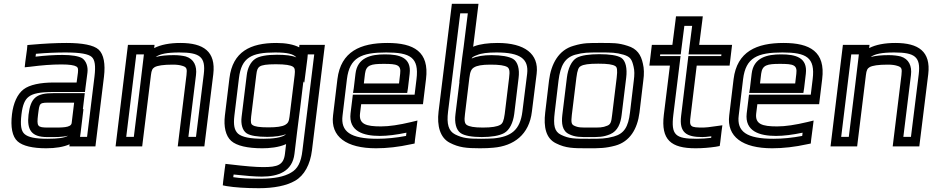

<svg xmlns="http://www.w3.org/2000/svg" viewBox="-20 -745 4912 1010"><path d="M485 0 527 -342C535 -408 526 -459 499 -484C473 -508 413 -519 330 -519C276 -519 215 -516 147 -510L124 -508L122 -485L113 -419L110 -391L139 -394C200 -402 254 -406 303 -406C346 -406 370 -402 382 -395C390 -390 392 -384 390 -363L383 -311H263C192 -311 135 -299 104 -275C71 -250 50 -202 43 -144C35 -78 44 -26 73 -1C100 23 153 35 223 35C272 35 315 28 346 14L345 25H370H457H482L485 0ZM180 -141C189 -208 184 -205 256 -205H370L357 -98C354 -72 303 -74 251 -74H233C176 -74 173 -80 180 -141ZM130 -141C121 -64 144 -24 227 -24H245C270 -24 306 -23 338 -31C320 -20 286 -15 229 -15C165 -15 128 -23 109 -40C91 -56 86 -86 93 -144C99 -194 111 -221 131 -236C152 -253 191 -261 257 -261H402H427L430 -286L440 -363C444 -395 433 -425 412 -439C393 -450 356 -456 309 -456C266 -456 219 -453 167 -447L169 -462C226 -467 277 -469 324 -469C403 -469 446 -461 463 -445C479 -430 484 -400 477 -342L438 -25H401L404 -46L419 -171H416L423 -230L426 -255H401H262C172 -255 141 -232 130 -141Z M929 -519C873 -519 826 -510 791 -492L793 -509H768H678H653L650 -484L591 0L588 25H613H703H728L731 0L774 -350C777 -376 782 -385 794 -392C809 -400 838 -405 889 -405C910 -405 925 -403 938 -399C962 -392 965 -385 961 -350L918 0L915 25H940H1030H1055L1058 0L1102 -355C1116 -474 1051 -519 929 -519ZM724 -350 718 -300 684 -25H644L697 -459H737L733 -425L724 -350ZM923 -469C1030 -469 1063 -447 1052 -355L1011 -25H971L1011 -350C1017 -398 1000 -435 957 -448C941 -452 919 -455 895 -455C856 -455 824 -452 799 -445C820 -461 858 -469 923 -469Z M1187 -334 1163 -137C1156 -79 1167 -30 1196 -4C1225 22 1282 35 1360 35C1395 35 1446 31 1485 13L1479 64C1472 123 1441 134 1364 134C1325 134 1268 129 1193 120L1166 117L1162 145L1154 209L1152 230L1172 234C1215 241 1272 245 1342 245C1421 245 1487 232 1532 206C1581 178 1612 120 1621 46L1686 -484L1689 -509H1664H1580H1555L1554 -496C1525 -511 1484 -519 1434 -519C1297 -519 1204 -473 1187 -334ZM1503 -131C1500 -105 1494 -96 1480 -88C1463 -79 1435 -75 1392 -75C1345 -75 1320 -79 1309 -87C1300 -92 1298 -102 1301 -131L1328 -350C1331 -378 1336 -388 1346 -395C1358 -403 1383 -407 1431 -407C1482 -407 1509 -402 1521 -394C1531 -387 1533 -377 1530 -350L1503 -131ZM1539 -443C1517 -453 1481 -457 1437 -457C1385 -457 1343 -450 1322 -435C1298 -419 1282 -386 1278 -350L1251 -131C1246 -93 1255 -59 1277 -44C1296 -31 1335 -25 1386 -25C1426 -25 1460 -30 1485 -39C1464 -20 1413 -15 1366 -15C1294 -15 1253 -24 1232 -42C1213 -60 1207 -87 1213 -137L1237 -334C1250 -443 1303 -469 1428 -469C1491 -469 1524 -461 1539 -443ZM1553 -131 1559 -177 1576 -318 1578 -311 1581 -312 1597 -437 1599 -459H1633L1571 46C1564 110 1545 144 1511 163C1474 185 1422 195 1348 195C1291 195 1244 193 1207 187L1209 173C1272 180 1322 184 1357 184C1444 184 1518 157 1529 64L1543 -52L1553 -131Z M2018 -519C1876 -519 1773 -474 1755 -329L1732 -138C1718 -26 1802 35 1958 35C2016 35 2078 28 2141 14L2161 10L2163 -10L2172 -79L2176 -111L2143 -103C2080 -88 2028 -80 1984 -80C1905 -80 1867 -92 1874 -149L1880 -197H2180H2205L2208 -222L2221 -329C2239 -473 2157 -519 2018 -519ZM2012 -469C2138 -469 2185 -443 2171 -329L2161 -247H1861H1836L1833 -222L1824 -149C1813 -54 1892 -30 1978 -30C2018 -30 2065 -36 2118 -47L2116 -30C2063 -20 2013 -15 1964 -15C1823 -15 1771 -53 1782 -138L1805 -329C1819 -442 1880 -469 2012 -469ZM1999 -409C2069 -409 2091 -404 2085 -357L2079 -306H1894L1900 -357C1906 -403 1931 -409 1999 -409ZM2005 -459C1932 -459 1860 -443 1850 -357L1841 -281L1837 -256H1862H2097H2122L2126 -281L2135 -357C2145 -443 2081 -459 2005 -459Z M2803 -357C2816 -462 2739 -519 2598 -519C2547 -519 2505 -513 2476 -502C2473 -501 2471 -500 2469 -499C2472 -522 2475 -545 2476 -555L2494 -700L2497 -725H2472H2382H2357L2354 -700L2287 -158C2278 -83 2295 -20 2346 6C2394 31 2434 35 2505 35C2532 35 2556 34 2575 32C2683 23 2764 -37 2778 -158L2803 -357ZM2635 -145C2630 -109 2624 -95 2611 -88C2595 -79 2567 -74 2520 -74C2474 -74 2448 -79 2435 -88C2425 -95 2421 -109 2426 -145L2449 -335C2453 -369 2460 -382 2473 -390C2489 -400 2515 -405 2560 -405C2607 -405 2634 -401 2649 -392C2659 -385 2663 -372 2658 -335L2635 -145ZM2685 -145 2708 -335C2714 -381 2704 -420 2679 -435C2657 -448 2617 -455 2566 -455C2523 -455 2486 -449 2461 -437C2463 -443 2469 -448 2489 -455C2512 -465 2545 -469 2592 -469C2717 -469 2762 -435 2753 -357L2728 -158C2716 -61 2669 -26 2577 -17C2559 -16 2537 -15 2511 -15C2443 -15 2414 -18 2374 -38C2339 -56 2329 -93 2337 -158L2401 -675H2441L2426 -555C2424 -534 2414 -461 2411 -440L2396 -315H2397L2376 -145C2370 -100 2379 -62 2403 -45C2423 -31 2463 -24 2514 -24C2565 -24 2607 -31 2632 -45C2661 -61 2679 -100 2685 -145Z M3364 -321C3369 -355 3368 -386 3362 -410C3352 -457 3331 -489 3281 -504C3232 -520 3203 -519 3141 -519C3078 -519 3050 -520 2997 -504C2919 -482 2879 -410 2868 -321L2848 -153C2839 -78 2851 -17 2905 9C2957 35 2996 35 3073 35C3134 35 3165 35 3217 21C3293 0 3333 -66 3344 -153L3364 -321ZM3314 -321 3294 -153C3285 -77 3263 -42 3209 -27C3165 -15 3140 -15 3079 -15C3002 -15 2974 -15 2931 -36C2896 -53 2890 -86 2898 -153L2918 -321C2928 -400 2951 -441 3005 -457C3050 -469 3071 -469 3135 -469C3198 -469 3219 -469 3261 -457C3296 -446 3304 -433 3313 -394C3318 -374 3318 -351 3314 -321ZM3200 -140C3196 -103 3192 -91 3175 -84C3149 -73 3134 -74 3086 -74C3038 -74 3023 -73 3000 -84C2985 -91 2984 -103 2988 -140L3012 -336C3017 -377 3024 -392 3035 -397C3049 -406 3078 -410 3127 -410C3177 -410 3204 -406 3217 -397C3226 -392 3229 -377 3224 -336L3200 -140ZM3250 -140 3274 -336C3280 -385 3272 -425 3248 -441C3227 -454 3187 -460 3133 -460C3080 -460 3038 -454 3014 -441C2986 -425 2968 -385 2962 -336L2938 -140C2933 -97 2937 -56 2974 -39C3007 -23 3033 -24 3080 -24C3127 -24 3152 -23 3190 -39C3230 -56 3245 -97 3250 -140Z M3613 -136 3645 -400H3793H3818L3821 -425L3828 -484L3831 -509H3806H3658L3674 -634L3677 -659H3652H3561H3536L3533 -634L3517 -509H3434H3409L3406 -484L3399 -425L3396 -400H3421H3504L3472 -141C3456 -9 3510 35 3639 35C3675 35 3711 32 3745 27L3766 23L3769 2L3776 -57L3780 -86L3751 -82C3713 -76 3690 -74 3681 -74C3610 -74 3605 -77 3613 -136ZM3563 -136C3552 -47 3591 -24 3675 -24C3684 -24 3700 -25 3722 -28L3721 -20C3697 -17 3672 -15 3645 -15C3533 -15 3509 -34 3522 -141L3557 -425L3560 -450H3535H3452L3453 -459H3536H3561L3564 -484L3580 -609H3621L3605 -484L3602 -459H3627H3775L3774 -450H3626H3601L3598 -425L3563 -136Z M4102 -519C3960 -519 3857 -474 3839 -329L3816 -138C3802 -26 3886 35 4042 35C4100 35 4162 28 4225 14L4245 10L4247 -10L4256 -79L4260 -111L4227 -103C4164 -88 4112 -80 4068 -80C3989 -80 3951 -92 3958 -149L3964 -197H4264H4289L4292 -222L4305 -329C4323 -473 4241 -519 4102 -519ZM4096 -469C4222 -469 4269 -443 4255 -329L4245 -247H3945H3920L3917 -222L3908 -149C3897 -54 3976 -30 4062 -30C4102 -30 4149 -36 4202 -47L4200 -30C4147 -20 4097 -15 4048 -15C3907 -15 3855 -53 3866 -138L3889 -329C3903 -442 3964 -469 4096 -469ZM4083 -409C4153 -409 4175 -404 4169 -357L4163 -306H3978L3984 -357C3990 -403 4015 -409 4083 -409ZM4089 -459C4016 -459 3944 -443 3934 -357L3925 -281L3921 -256H3946H4181H4206L4210 -281L4219 -357C4229 -443 4165 -459 4089 -459Z M4690 -519C4634 -519 4587 -510 4552 -492L4554 -509H4529H4439H4414L4411 -484L4352 0L4349 25H4374H4464H4489L4492 0L4535 -350C4538 -376 4543 -385 4555 -392C4570 -400 4599 -405 4650 -405C4671 -405 4686 -403 4699 -399C4723 -392 4726 -385 4722 -350L4679 0L4676 25H4701H4791H4816L4819 0L4863 -355C4877 -474 4812 -519 4690 -519ZM4485 -350 4479 -300 4445 -25H4405L4458 -459H4498L4494 -425L4485 -350ZM4684 -469C4791 -469 4824 -447 4813 -355L4772 -25H4732L4772 -350C4778 -398 4761 -435 4718 -448C4702 -452 4680 -455 4656 -455C4617 -455 4585 -452 4560 -445C4581 -461 4619 -469 4684 -469Z"/></svg>

Font: Gamestation Text Outline
Style: Italic
Weight: 400
Designer: Jonas Hecksher
Foundry: Jonas Hecksher, Playtypeª, e-types AS
Version: Version 1.003